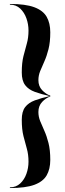

<svg xmlns="http://www.w3.org/2000/svg" viewBox="-20 -800 328 970"><path d="M234 -314Q188.5 -324 156.2 -335.8Q124 -347.5 107 -370Q90 -392.5 90 -434Q90 -483 98.5 -516.5Q107 -550 115.5 -579.8Q124 -609.5 124 -646Q124 -677.5 113.5 -707.2Q103 -737 82 -756.8Q61 -776.5 30 -776.5V-780Q109 -780 153.2 -763.5Q197.5 -747 215.8 -715Q234 -683 234 -637Q234 -587 225 -551.5Q216 -516 204 -489.5Q192 -463 183 -440.8Q174 -418.5 174 -395Q174 -364.5 192.8 -344.5Q211.5 -324.5 234 -317ZM30 150V146.5Q61 146.5 82 127Q103 107.5 113.5 78Q124 48.5 124 17Q124 -19.5 115.5 -49.2Q107 -79 98.5 -112.5Q90 -146 90 -195Q90 -236.5 107 -258.8Q124 -281 156.2 -293Q188.5 -305 234 -315V-312.5Q211.5 -305 192.8 -285Q174 -265 174 -234Q174 -210.5 183 -188.2Q192 -166 204 -139.5Q216 -113 225 -77.5Q234 -42 234 8Q234 54 215.8 85.8Q197.5 117.5 153.2 133.8Q109 150 30 150Z"/></svg>

Font: Bodoni Moda 48pt Medium
Style: Regular
Weight: 500
Designer: Owen Earl
Foundry: indestructible type
Version: Version 2.005